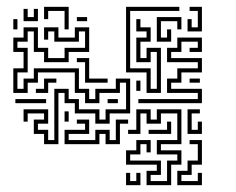

<svg xmlns="http://www.w3.org/2000/svg" viewBox="-20 -536 692 562"><path d="M169 -450V-504H121V-480H109V-516H181V-450ZM409 -264V-324H349V-516H505V-504H361V-336H421V-276H439V-384H421V-354H379V-426H409V-444H379V-480H391V-456H421V-414H391V-366H409V-396H451V-264ZM529 -444V-480H541V-456H559V-504H535V-516H571V-444ZM49 -474V-510H61V-486H79V-510H91V-474ZM205 -474V-486H235V-474ZM439 -414V-486H511V-450H499V-474H451V-426H469V-450H481V-414ZM19 -450V-480H31V-450ZM109 -114V-144H79V-186H109V-204H61V-180H49V-216H121V-174H91V-156H121V-126H139V-276H181V-246H211V-216H271V-186H289V-216H349V-294H331V-264H271V-234H229V-264H199V-324H91V-294H61V-264H19V-336H49V-384H19V-426H49V-456H91V-396H121V-366H169V-396H229V-444H211V-414H139V-444H121V-420H109V-456H151V-426H199V-456H241V-384H181V-354H109V-384H79V-444H61V-414H31V-396H61V-324H31V-276H49V-306H79V-336H211V-276H241V-246H259V-276H319V-306H361V-204H301V-174H259V-204H199V-234H169V-264H151V-114ZM385 -234V-246H559V-264H469V-306H499V-336H559V-354H469V-396H499V-426H571V-384H535V-396H559V-414H511V-384H481V-366H571V-324H511V-294H481V-276H571V-234ZM229 -294V-354H205V-366H241V-306H295V-294ZM85 -264V-276H109V-306H145V-294H121V-264ZM535 -294V-306H565V-294ZM379 -270V-300H391V-270ZM295 -234V-246H325V-234ZM25 -234V-246H115V-234ZM409 6V-36H439V-54H349V-96H379V-126H421V-90H409V-114H391V-84H361V-66H451V-24H421V-6H469V-66H499V-84H439V-126H499V-204H451V-174H409V-204H391V-144H355V-156H379V-216H421V-186H439V-216H511V-114H451V-96H511V-54H481V6ZM529 -144V-216H565V-204H541V-156H559V-180H571V-144ZM169 -180V-210H181V-180ZM169 -114V-156H229V-174H205V-186H241V-144H181V-126H259V-156H301V-126H319V-186H355V-174H331V-114H289V-144H271V-114ZM415 -144V-156H469V-180H481V-144ZM499 6V-36H529V-66H559V-114H535V-126H571V-54H541V-24H511V-6H559V-30H571V6ZM349 6V-30H361V-6H379V-30H391V6Z"/></svg>

Font: Rubik Maze
Style: Regular
Weight: 400
Designer: Hubert and Fischer, NaN
Foundry: Hubert and Fischer, NaN
Version: Version 2.200